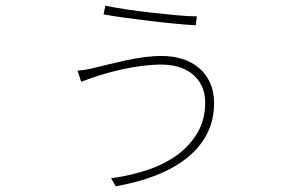

<svg xmlns="http://www.w3.org/2000/svg" viewBox="-20 -610 996 669"><path d="M695 -252Q695 -288 681.5 -313.5Q668 -339 646.5 -355Q625 -371 597.5 -378Q570 -385 543 -385Q512 -385 475.5 -380.5Q439 -376 401.5 -367.5Q364 -359 328.5 -348Q293 -337 263 -325L250 -364Q264 -365 280 -367.5Q296 -370 310 -374Q330 -379 357.5 -385.5Q385 -392 416 -399Q447 -406 480 -410.5Q513 -415 543 -415Q582 -415 615.5 -404.5Q649 -394 673.5 -373Q698 -352 712 -321.5Q726 -291 726 -251Q726 -191 701 -143Q676 -95 630.5 -59Q585 -23 522 1.5Q459 26 383 39L367 11Q436 2 496 -18.5Q556 -39 600 -72Q644 -105 669.5 -150Q695 -195 695 -252ZM347 -590Q377 -584 419.5 -577.5Q462 -571 507 -566Q552 -561 594.5 -557Q637 -553 666 -553L662 -522Q637 -523 595 -527Q553 -531 507 -536.5Q461 -542 416.5 -548Q372 -554 341 -560Z"/></svg>

Font: Kinto Sans Thin
Style: Regular
Weight: 100
Designer: Authors: Ryoko NISHIZUKA  (kana & ideographs); Paul D. Hunt (Latin, Greek & Cyrillic); Wenlong ZHANG  (bopomofo); Sandol
Foundry: Adobe Systems Incorporated, ookami Inc.
Version: Version 0.001